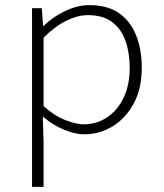

<svg xmlns="http://www.w3.org/2000/svg" viewBox="-20 -512 640 749"><path d="M105 217V-480H143L148 -411H150Q186 -446 234 -469Q282 -492 329 -492Q398 -492 442.5 -462Q487 -432 510 -376.5Q533 -321 533 -247Q533 -166 501.5 -108Q470 -50 419 -19Q368 12 308 12Q274 12 230 -6Q186 -24 149 -56H147L150 42V217ZM306 -27Q358 -27 399 -55Q440 -83 463 -132.5Q486 -182 486 -247Q486 -306 469.5 -352.5Q453 -399 417.5 -426Q382 -453 322 -453Q284 -453 239.5 -431.5Q195 -410 150 -365V-98Q192 -60 235 -43.5Q278 -27 306 -27Z"/></svg>

Font: Source Code Pro ExtraLight Light
Style: Regular
Weight: 300
Monospace: yes
Version: Version 1.018;hotconv 1.0.116;makeotfexe 2.5.65601